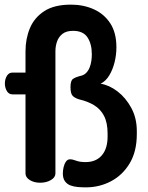

<svg xmlns="http://www.w3.org/2000/svg" viewBox="-20 -788 638 828"><path d="M350 20Q333 20 315.5 18.5Q298 17 283.5 11.5Q269 6 260 -6.5Q251 -19 251 -40Q251 -52 254 -66Q257 -80 264 -90.5Q271 -101 282 -101Q293 -101 308.5 -95Q324 -89 349 -89Q394 -89 419 -118Q444 -147 444 -199V-212Q444 -259 428.5 -288.5Q413 -318 385.5 -334.5Q358 -351 323 -359Q305 -364 294.5 -373.5Q284 -383 284 -412Q284 -440 294.5 -447.5Q305 -455 324 -460Q341 -463 351 -473Q361 -483 366.5 -497Q372 -511 374 -525.5Q376 -540 376 -554Q376 -598 357.5 -626.5Q339 -655 295 -655Q266 -655 249.5 -642Q233 -629 226 -609Q219 -589 219 -567V-40Q219 -23 199.5 -11.5Q180 0 153 0Q127 0 108.5 -11.5Q90 -23 90 -40V-381H34Q18 -381 9.5 -395.5Q1 -410 1 -428Q1 -446 9.5 -460.5Q18 -475 34 -475H90V-567Q90 -621 109 -666.5Q128 -712 171 -740Q214 -768 286 -768Q340 -768 384.5 -748Q429 -728 455.5 -687.5Q482 -647 482 -584Q482 -551 474 -519Q466 -487 451 -462.5Q436 -438 414 -427Q451 -421 486.5 -394Q522 -367 546 -323Q570 -279 570 -223V-210Q570 -135 539.5 -84Q509 -33 459 -6.5Q409 20 350 20Z"/></svg>

Font: Dosis ExtraLight
Style: Bold
Weight: 700
Version: Version 3.001; ttfautohint (v1.8.2)